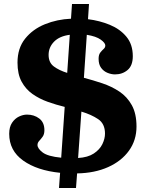

<svg xmlns="http://www.w3.org/2000/svg" viewBox="-20 -855 732 960"><path d="M340 -835H425L420 -759Q477.5 -752 528.8 -731Q580 -710 612 -671.5Q644 -633 644 -574Q644 -527 618 -505Q592 -483 555 -483Q536.5 -483 517.5 -490.8Q498.5 -498.5 485.8 -515.5Q473 -532.5 473 -561Q473 -581.5 481.5 -592.2Q490 -603 498.2 -610.2Q506.5 -617.5 506.5 -627.5Q506.5 -640.5 483.5 -657Q460.5 -673.5 414 -681L399.5 -466Q445 -454 491.5 -438.5Q538 -423 576.8 -397.2Q615.5 -371.5 639 -329.2Q662.5 -287 662.5 -222.5Q662.5 -154 625 -101.8Q587.5 -49.5 520.5 -19.5Q453.5 10.5 365.5 12L360 85H275L280.5 9Q165.5 -2.5 95.8 -52.2Q26 -102 26 -186Q26 -220 40.2 -241.2Q54.5 -262.5 75 -272.2Q95.5 -282 115 -282Q150.5 -282 176.2 -262.5Q202 -243 202 -204Q202 -183.5 193.2 -171.5Q184.5 -159.5 176 -150.5Q167.5 -141.5 167.5 -130Q167.5 -112.5 193.2 -92.8Q219 -73 286 -66.5L303.5 -320.5Q260.5 -331 218.5 -346Q176.5 -361 142.5 -385Q108.5 -409 88 -446.8Q67.5 -484.5 67.5 -542Q67.5 -614 105.5 -661.5Q143.5 -709 204.5 -733.8Q265.5 -758.5 335 -761.5ZM223 -580.5Q223 -542 249.5 -522.5Q276 -503 316 -490.5L329 -681Q277.5 -674.5 250.2 -646.5Q223 -618.5 223 -580.5ZM505 -187Q505 -236.5 470.5 -259.5Q436 -282.5 387 -297L370.5 -65Q419.5 -68 449 -87.5Q478.5 -107 491.8 -134.2Q505 -161.5 505 -187Z"/></svg>

Font: Besley* Narrow
Style: Bold
Weight: 700
Width: 4
Designer: Owen Earl
Foundry: indestructible type*
Version: Version 3.000; ttfautohint (v1.8.3)